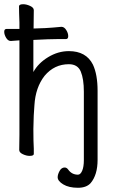

<svg xmlns="http://www.w3.org/2000/svg" viewBox="-24 -727 544 909"><path d="M345 162Q302 162 275.5 146Q249 130 249 112Q249 99 258 82.5Q267 66 282 66Q292 66 299 76Q316 100 345 100Q357 100 365 81.5Q373 63 373 31V-176V-195V-293Q373 -353 358.5 -388Q344 -423 302 -423Q233 -423 187 -368Q144 -313 139 -229Q135 -187 134 -116Q134 -55 136 -23V2Q136 11 116 11Q101 11 84 3Q67 -5 67 -17L68 -88Q68 -408 68 -536Q53 -535 28 -533H27Q14 -533 5 -548Q-4 -563 -4 -576.5Q-4 -590 7 -590H68Q68 -617 68 -621Q67 -642 66.5 -664.5Q66 -687 66 -697Q66 -707 86 -707Q101 -707 118.5 -699Q136 -691 136 -679Q135 -637 135 -592L190 -594Q226 -596 266 -600H267Q280 -600 289.5 -585Q299 -570 299 -556Q299 -542 288 -542H249Q221 -542 201 -541L134 -538Q134 -466 134 -386Q157 -428 204 -456.5Q251 -485 302 -485Q384 -485 416 -421Q438 -374 438 -297V-195V-176V30Q438 101 405 140Q385 162 345 162Z"/></svg>

Font: LXGW WenKai Mono Lite
Style: Regular
Weight: 400
Monospace: yes
Designer: LXGW / Fontworks Inc.
Foundry: LXGW / Fontworks Inc.
Version: Version 1.520; June 14, 2025